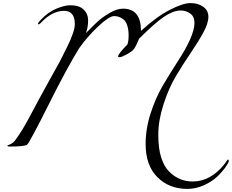

<svg xmlns="http://www.w3.org/2000/svg" viewBox="-20 -920 1500 1242"><path d="M536 -706Q582 -753 611 -780Q640 -807 688 -835.5Q736 -864 776 -864Q892 -864 892 -720Q991 -811 1077 -855.5Q1163 -900 1212 -900Q1261 -900 1294.5 -876.5Q1328 -853 1328 -811Q1328 -769 1294.5 -708Q1261 -647 1213.5 -577.5Q1166 -508 1118.5 -428.5Q1071 -349 1037.5 -244.5Q1004 -140 1004 -49Q1004 42 1023 100Q1042 158 1074 190Q1138 254 1226 254Q1341 254 1430 144Q1436 137 1440.5 130Q1445 123 1447 120Q1448 118 1450 116Q1452 113 1456 112.5Q1460 112 1460 121.5Q1460 131 1439 161Q1418 191 1384.5 223Q1351 255 1298.5 278.5Q1246 302 1192 302Q1074 302 998 226Q922 150 922 12Q922 -87 954.5 -187.5Q987 -288 1033.5 -367Q1080 -446 1126 -517Q1238 -687 1238 -772Q1238 -813 1210.5 -832.5Q1183 -852 1150 -852H1144Q1097 -850 1038.5 -810Q980 -770 880 -670Q860 -622 848 -605Q836 -588 801 -569Q766 -550 755 -550Q744 -550 744 -554Q744 -572 804 -632Q812 -653 812 -690.5Q812 -728 803 -755.5Q794 -783 778 -795Q751 -816 718.5 -816Q686 -816 615 -749Q544 -682 492 -608Q411 -476 302 -258Q171 4 155 16Q138 28 42 28Q28 28 28 22Q28 20 35 18Q63 8 77 -11Q91 -30 103 -48Q115 -66 124 -80.5Q133 -95 147.5 -121Q162 -147 169 -159.5Q176 -172 193 -204.5Q210 -237 227 -268.5Q244 -300 295 -392.5Q346 -485 368 -524Q388 -564 416 -620Q464 -718 464 -764Q464 -810 445 -830Q426 -850 396 -850Q322 -850 254 -782Q234 -762 232 -762Q226 -762 226 -768Q226 -774 248 -796Q292 -842 345 -864Q398 -886 434 -886Q493 -886 521.5 -858Q550 -830 550 -787.5Q550 -745 536 -706Z"/></svg>

Font: Miama
Style: Regular
Weight: 400
Italic angle: 16.5°
Designer: Linus Romer
Foundry: Linus Romer
Version: 0.32